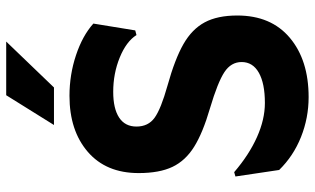

<svg xmlns="http://www.w3.org/2000/svg" viewBox="-218 -786 1015 619"><g transform="rotate(-90 289.5 -476.5)"><path d="M51 -84 30 -225 44 -229Q100 -181 157 -155.5Q214 -130 267 -130Q330 -130 364.5 -149.5Q399 -169 399 -205Q399 -239 366.5 -260.5Q334 -282 250 -307Q171 -330 126 -358Q81 -386 61 -428Q41 -470 41 -537Q41 -642 109.5 -701Q178 -760 290 -760Q358 -760 421 -739Q484 -718 523 -683L501 -548L486 -544Q465 -577 413.5 -598Q362 -619 303 -619Q249 -619 220 -600Q191 -581 191 -544Q191 -506 219.5 -485.5Q248 -465 323 -444Q409 -420 457 -392.5Q505 -365 527 -324Q549 -283 549 -219Q549 -110 477 -49.5Q405 11 286 11Q219 11 157.5 -13.5Q96 -38 51 -84ZM465 -964 317 -810H196L292 -964Z"/></g></svg>

Font: Farro
Style: Bold
Weight: 700
Designer: Aceler Chua
Foundry: Grayscale Limited
Version: Version 1.101